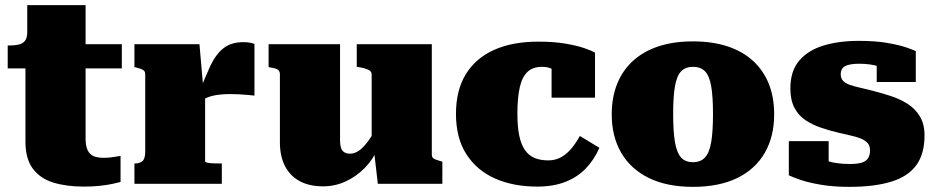

<svg xmlns="http://www.w3.org/2000/svg" viewBox="-20 -715 3642 747"><path d="M10 -449V-538H16Q37 -538 52.5 -541.5Q68 -545 77 -556Q86 -567 86 -590L216 -543H454V-449ZM313 -177Q313 -146 321.5 -129.5Q330 -113 345.5 -107Q361 -101 384 -101Q406 -101 424.5 -104.5Q443 -108 449 -108V-7Q438 -4 417 0.5Q396 5 368 8Q340 11 307 11Q239 11 188 -4.5Q137 -20 108 -58.5Q79 -97 79 -164V-522L86 -531V-695H313Z M970 -544V-343Q962 -344 946 -345.5Q930 -347 911.5 -348Q893 -349 876 -349Q858 -349 840.5 -347.5Q823 -346 808 -342.5Q793 -339 780.5 -333Q768 -327 758 -317L753 -350Q777 -413 798 -458Q819 -503 849 -527Q879 -551 927 -551Q943 -551 954.5 -548.5Q966 -546 970 -544ZM503 0V-79H505Q524 -79 534.5 -88.5Q545 -98 545 -125V-426Q545 -434 541.5 -438.5Q538 -443 530.5 -446Q523 -449 511 -452L503 -454V-543H756L771 -372L778 -374V-87Q778 -84 786.5 -82Q795 -80 809 -79.5Q823 -79 839 -79H843V0Z M1303 -543V-168Q1303 -152 1306.5 -140.5Q1310 -129 1319 -123Q1328 -117 1342 -117Q1360 -117 1377.5 -129.5Q1395 -142 1414.5 -169Q1434 -196 1455 -238L1451 -140Q1432 -95 1399 -61.5Q1366 -28 1324.5 -9Q1283 10 1237 10Q1184 10 1146.5 -10Q1109 -30 1089 -68.5Q1069 -107 1069 -162V-426Q1069 -438 1061.5 -443.5Q1054 -449 1035 -452L1025 -454V-543ZM1660 -543V-114Q1660 -106 1663.5 -101.5Q1667 -97 1674.5 -94.5Q1682 -92 1694 -88L1701 -86V0H1450L1435 -129L1426 -134V-426Q1426 -438 1412.5 -444Q1399 -450 1381 -453L1368 -455V-543Z M2113 -91Q2142 -91 2165 -104.5Q2188 -118 2205.5 -140Q2223 -162 2236 -186L2312 -140Q2292 -94 2259.5 -60Q2227 -26 2180 -7.5Q2133 11 2070 11Q1977 11 1906 -20.5Q1835 -52 1794.5 -115Q1754 -178 1754 -272Q1754 -364 1792.5 -426.5Q1831 -489 1902.5 -521Q1974 -553 2075 -553Q2134 -553 2178.5 -545.5Q2223 -538 2252.5 -528Q2282 -518 2295 -510V-335H2126V-495Q2141 -496 2148 -487Q2155 -478 2157 -466Q2159 -454 2156.5 -443.5Q2154 -433 2150 -431Q2137 -442 2123.5 -448.5Q2110 -455 2088 -455Q2054 -455 2033 -436Q2012 -417 2002.5 -376.5Q1993 -336 1993 -272Q1993 -223 2000 -188.5Q2007 -154 2021.5 -132.5Q2036 -111 2058.5 -101Q2081 -91 2113 -91Z M2992 -270Q2992 -184 2955.5 -120.5Q2919 -57 2848.5 -22.5Q2778 12 2676 12Q2575 12 2504.5 -22.5Q2434 -57 2397 -120.5Q2360 -184 2360 -270Q2360 -336 2381 -388.5Q2402 -441 2442.5 -478Q2483 -515 2541.5 -534.5Q2600 -554 2676 -554Q2752 -554 2811 -534.5Q2870 -515 2910.5 -477.5Q2951 -440 2971.5 -388Q2992 -336 2992 -270ZM2599 -271Q2599 -203 2606 -162Q2613 -121 2629.5 -102.5Q2646 -84 2676 -84Q2706 -84 2723 -102.5Q2740 -121 2747 -162Q2754 -203 2754 -271Q2754 -339 2747 -379.5Q2740 -420 2723 -437.5Q2706 -455 2676 -455Q2647 -455 2630 -437.5Q2613 -420 2606 -379.5Q2599 -339 2599 -271Z M3365 -130Q3365 -148 3355.5 -158.5Q3346 -169 3329 -176Q3312 -183 3290.5 -187.5Q3269 -192 3245 -198Q3211 -206 3177.5 -217Q3144 -228 3116 -246Q3088 -264 3071.5 -294.5Q3055 -325 3055 -371Q3055 -438 3089 -478.5Q3123 -519 3183 -537.5Q3243 -556 3321 -556Q3386 -556 3432 -548Q3478 -540 3506 -530.5Q3534 -521 3543 -516V-396H3391V-488Q3409 -490 3418 -485.5Q3427 -481 3428.5 -474Q3430 -467 3428 -459.5Q3426 -452 3423 -447Q3411 -453 3396 -457.5Q3381 -462 3363 -464.5Q3345 -467 3322 -467Q3286 -467 3268.5 -458Q3251 -449 3251 -426Q3251 -410 3260 -400.5Q3269 -391 3286 -385Q3303 -379 3325.5 -374Q3348 -369 3375 -362Q3410 -353 3445.5 -341.5Q3481 -330 3511 -311Q3541 -292 3559 -262Q3577 -232 3577 -188Q3577 -117 3545.5 -73Q3514 -29 3448.5 -8.5Q3383 12 3284 12Q3224 12 3175.5 4Q3127 -4 3095 -15Q3063 -26 3049 -33V-166H3204V-45Q3183 -51 3171 -62Q3159 -73 3155 -83.5Q3151 -94 3155 -99.5Q3159 -105 3170 -99Q3182 -94 3199 -88.5Q3216 -83 3238 -80Q3260 -77 3287 -77Q3315 -77 3332 -82Q3349 -87 3357 -99Q3365 -111 3365 -130Z"/></svg>

Font: Roboto Serif Black
Style: Regular
Weight: 900
Designer: Greg Gazdowicz
Foundry: Commercial Type
Version: Version 1.008